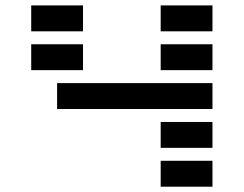

<svg xmlns="http://www.w3.org/2000/svg" viewBox="-20 -704 919 724"><path d="M97.7 -585.9V-683.6H293V-585.9ZM585.9 -585.9V-683.6H781.2V-585.9ZM97.7 -439.5V-537.1H293V-439.5ZM585.9 -439.5V-537.1H781.2V-439.5ZM781.2 -390.6V-293H195.3V-390.6ZM585.9 -146.5V-244.1H781.2V-146.5ZM585.9 0V-97.7H781.2V0Z"/></svg>

Font: Trigram
Style: Regular
Weight: 400
Designer: GGBotNet
Foundry: GGBotNet
Version: 1.05